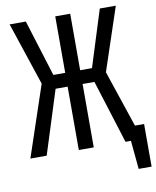

<svg xmlns="http://www.w3.org/2000/svg" viewBox="-93 -777 812 999"><g transform="rotate(-10 313.0 -277.5)"><path d="M268.2 -334.9H204.6L98.5 0H12.3L137.9 -373.8L27.2 -706.2H112.8L205.6 -407.7H268.2V-706.2H347.2V-407.7H409.7L503.6 -706.2H588.2L477.4 -373.8L577.9 -74.4H626.2V150.8H557.9L543.6 0H514.9L409.7 -334.9H347.2V0H268.2Z"/></g></svg>

Font: FiraCode Nerd Font
Style: Regular
Weight: 400
Designer: Carrois Corporate, Edenspiekermann AG, Nikita Prokopov
Foundry: Carrois Corporate, Edenspiekermann AG, Nikita Prokopov
Version: Version 6.002;Nerd Fonts 2.2.2